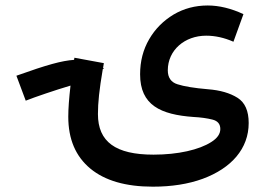

<svg xmlns="http://www.w3.org/2000/svg" viewBox="-20 -475 991 714"><path d="M366.7 -220.7C365.2 -221.2 364.3 -222.2 363.3 -222.7C364.3 -228 365.2 -233.9 366.2 -240.2L256.8 -260.3C256.3 -257.8 255.9 -254.9 255.4 -252.4C233.4 -251 206.5 -246.1 174.8 -237.3C142.6 -228.5 98.1 -213.9 41 -193.4L75.7 -100.6C94.7 -107.9 119.6 -117.2 150.4 -127.4C180.7 -137.7 211.4 -147.5 242.2 -156.7C236.8 -109.4 233.9 -70.8 233.9 -41C233.9 42.5 261.2 106.4 315.9 151.9C370.1 196.8 447.8 219.2 548.3 219.2C618.2 219.2 680.2 209.5 733.9 189.9C840.8 150.4 904.8 77.6 904.8 -17.6C904.8 -62.5 891.1 -93.8 863.3 -111.3C835.4 -128.9 798.8 -139.6 753.4 -143.1C701.7 -147.5 664.1 -153.8 640.1 -161.6C616.2 -168.9 604 -186.5 604 -213.4C604 -288.6 667 -342.3 746.6 -342.3C779.8 -342.3 813.5 -335 848.1 -319.8L885.3 -422.4C839.4 -443.8 794.9 -454.6 752.4 -454.6C706.1 -454.6 663.6 -443.4 625.5 -420.9C587.4 -397.9 557.1 -367.7 534.7 -329.1C512.2 -290.5 501 -247.1 501 -198.7C501 -83.5 577.6 -48.8 699.7 -40C727.1 -38.6 750.5 -35.2 770 -30.3C789.6 -25.4 799.3 -13.7 799.3 4.9C799.3 22.9 788.1 39.1 765.6 53.2C720.7 82 642.1 100.1 550.8 100.1C409.7 100.1 344.2 52.2 344.2 -50.8C344.2 -93.3 349.1 -140.6 362.3 -218.3Z"/></svg>

Font: Estedad SemiBold
Style: Regular
Weight: 600
Designer: Amin Abedi
Version: Version 7.3